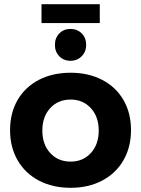

<svg xmlns="http://www.w3.org/2000/svg" viewBox="-20 -890 672 916"><path d="M605 -269Q605 -188 569 -125.5Q533 -63 467.5 -28.5Q402 6 317 6Q231 6 165.5 -28.5Q100 -63 64 -125.5Q28 -188 28 -269Q28 -351 64 -413Q100 -475 165.5 -509Q231 -543 317 -543Q402 -543 467.5 -509Q533 -475 569 -413Q605 -351 605 -269ZM317 -119Q376 -119 413.5 -160Q451 -201 451 -267Q451 -333 413.5 -374Q376 -415 317 -415Q257 -415 219.5 -374Q182 -333 182 -267Q182 -201 219.5 -160Q257 -119 317 -119ZM391 -676Q391 -643 369.5 -621.5Q348 -600 316 -600Q284 -600 263 -621.5Q242 -643 242 -676Q242 -709 263 -730.5Q284 -752 316 -752Q348 -752 369.5 -731Q391 -710 391 -676ZM178 -870H456V-780H178Z"/></svg>

Font: Argentum Sans SemiBold
Style: Regular
Weight: 600
Designer: Julieta Ulanovsky (Modified by Cristiano Sobral)
Foundry: Julieta Ulanovsky
Version: Version 5.001;November 22, 2018;FontCreator 11.5.0.2425 64-b